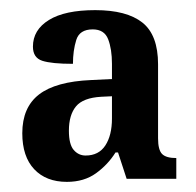

<svg xmlns="http://www.w3.org/2000/svg" viewBox="-20 -739 387 379"><path d="M112 -380Q71 -380 47.5 -405Q24 -430 24 -476Q24 -527 57 -552.5Q90 -578 160 -581L201 -583V-613Q201 -642 193.5 -661.5Q186 -681 163 -681Q137 -681 130.5 -660Q124 -639 124 -613Q82 -613 63.5 -619Q45 -625 45 -647Q45 -680 76.5 -699.5Q108 -719 168 -719Q230 -719 261 -694.5Q292 -670 292 -612V-466Q292 -443 300 -435Q308 -427 328 -427V-386H230L213 -438H208Q193 -414 169.5 -397Q146 -380 112 -380ZM149 -432Q175 -432 188 -452Q201 -472 201 -505V-549L180 -548Q144 -546 130 -529Q116 -512 116 -481Q116 -454 125.5 -443Q135 -432 149 -432Z"/></svg>

Font: Noto Serif ExtraCondensed
Style: Bold
Weight: 700
Width: 2
Designer: Monotype Design Team
Foundry: Monotype Imaging Inc.
Version: Version 2.014; ttfautohint (v1.8.4.7-5d5b)